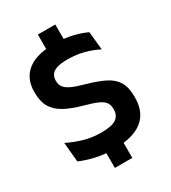

<svg xmlns="http://www.w3.org/2000/svg" viewBox="-203 -845 939 1054"><g transform="rotate(-30 266.5 -318.0)"><path d="M319 -583.5H208.5V-741H319ZM319 104.5H208.5V-66H319ZM255 13Q210.5 13 171.8 6.5Q133 0 101.8 -9.8Q70.5 -19.5 48 -29.5L36.5 -153.5Q75.5 -133 129 -116.8Q182.5 -100.5 243 -100.5Q307 -100.5 335.5 -119Q364 -137.5 364 -176V-181.5Q364 -206.5 351.8 -222.8Q339.5 -239 311 -251.5Q282.5 -264 233.5 -277Q164.5 -296 120.2 -320.2Q76 -344.5 55 -380.8Q34 -417 34 -472V-478Q34 -562 90.8 -607Q147.5 -652 258.5 -652Q327.5 -652 377 -639.5Q426.5 -627 460 -610.5L471.5 -495Q434 -515 385.8 -528.2Q337.5 -541.5 280.5 -541.5Q238 -541.5 213.2 -533.5Q188.5 -525.5 177.8 -510Q167 -494.5 167 -472.5V-471Q167 -448.5 178.2 -432Q189.5 -415.5 218.5 -401.8Q247.5 -388 301 -373.5Q369 -354.5 412.2 -332.5Q455.5 -310.5 476.5 -275.5Q497.5 -240.5 497.5 -183V-174Q497.5 -81.5 437.2 -34.2Q377 13 255 13Z"/></g></svg>

Font: Anek Odia SemiBold
Style: Regular
Weight: 600
Version: Version 1.003